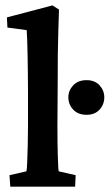

<svg xmlns="http://www.w3.org/2000/svg" viewBox="-20 -700 411 720"><path d="M18.6 0 15.6 -43 79.1 -57.6Q81.1 -66.4 82 -91.8Q83 -117.2 84 -153.8Q85 -190.4 85 -230.5V-353.5Q85 -387.7 84.5 -423.3Q84 -459 83.5 -491.2Q83 -523.4 82 -548.3Q81.1 -573.2 80.1 -586.9L7.8 -596.7L5.9 -634.8L176.8 -679.7L201.2 -664.1Q200.2 -623 198.7 -583.5Q197.3 -543.9 196.8 -495.1Q196.3 -446.3 196.3 -376L195.3 -227.5Q195.3 -163.1 196.8 -114.7Q198.2 -66.4 200.2 -57.6L263.7 -43L261.7 0ZM304.7 -269.5Q272.5 -269.5 254.4 -289.1Q236.3 -308.6 236.3 -335Q236.3 -360.4 254.4 -379.9Q272.5 -399.4 304.7 -399.4Q335.9 -399.4 353.5 -379.9Q371.1 -360.4 371.1 -335Q371.1 -308.6 353.5 -289.1Q335.9 -269.5 304.7 -269.5Z"/></svg>

Font: Crimson Pro SemiBold
Style: Regular
Weight: 600
Designer: Jacques Le Bailly
Foundry: Baron von Fonthausen
Version: Version 1.003